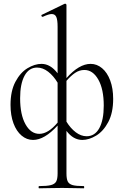

<svg xmlns="http://www.w3.org/2000/svg" viewBox="-20 -745 670 1040"><path d="M340 -36V194Q340 224 347 238Q354 252 373 257.5Q392 263 434 263Q436 263 436 269Q436 275 434 275Q401 275 383 274L317 273L244 274Q225 275 192 275Q189 275 189 269Q189 263 192 263Q235 263 256 257.5Q277 252 284.5 238Q292 224 292 194V-65Q221 13 159 13Q125 13 97 -10.5Q69 -34 53 -77Q37 -120 37 -177Q37 -252 63.5 -302Q90 -352 129 -375.5Q168 -399 205 -399Q253 -399 292 -348V-600Q292 -637 285 -653Q278 -669 260 -669Q244 -669 212 -654H210Q206 -654 204.5 -659Q203 -664 207 -665L329 -724L333 -725Q335 -725 337.5 -723Q340 -721 340 -718V-322Q408 -399 471 -399Q505 -399 533 -375.5Q561 -352 577 -309Q593 -266 593 -209Q593 -134 566.5 -84Q540 -34 501 -10.5Q462 13 426 13Q377 13 340 -36ZM292 -81V-297Q270 -334 241 -356.5Q212 -379 181 -379Q137 -379 113 -335Q89 -291 89 -213Q89 -124 118 -72Q147 -20 193 -20Q241 -20 292 -81ZM340 -307V-86Q362 -50 390.5 -28.5Q419 -7 449 -7Q494 -7 518 -51Q542 -95 542 -173Q542 -262 512.5 -314Q483 -366 437 -366Q410 -366 386.5 -350Q363 -334 340 -307Z"/></svg>

Font: Cormorant Garamond Light
Style: Regular
Weight: 300
Designer: Christian Thalmann (Catharsis Fonts)
Version: Version 3.000